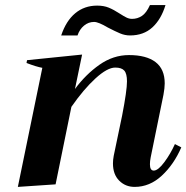

<svg xmlns="http://www.w3.org/2000/svg" viewBox="-20 -723 731 753"><path d="M284 -584H220Q239 -641 275 -671Q311 -701 361 -701Q387 -701 406.5 -693Q426 -685 449 -670Q466 -659 476.5 -654Q487 -649 498 -649Q519 -649 536.5 -660.5Q554 -672 568 -703H629Q612 -647 577.5 -615.5Q543 -584 490 -584Q470 -584 451 -592Q432 -600 403 -615Q366 -637 349 -637Q327 -637 309.5 -622.5Q292 -608 284 -584ZM691 -145Q662 -78 614.5 -34Q567 10 508 10Q472 10 447.5 -14.5Q423 -39 423 -82Q423 -96 426 -112L459 -270Q478 -368 478 -404Q478 -434 467.5 -446Q457 -458 432 -458Q401 -458 354.5 -415.5Q308 -373 260 -304L198 0L50 10L146 -457Q123 -461 84 -476L86 -487L302 -509L274 -374Q316 -431 370 -469Q424 -507 486 -507Q554 -507 590 -479.5Q626 -452 626 -396Q626 -378 621 -351L571 -106Q568 -91 568 -79Q568 -54 583 -54Q600 -54 624.5 -87Q649 -120 666 -158Z"/></svg>

Font: Trirong
Style: Bold Italic
Weight: 700
Italic angle: -12°
Designer: Katatrad Team
Foundry: CadsonDemak
Version: Version 1.001